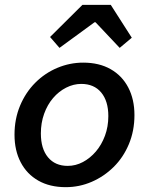

<svg xmlns="http://www.w3.org/2000/svg" viewBox="-20 -762 640 794"><path d="M252 12Q186 12 138.5 -15Q91 -42 65.5 -91Q40 -140 40 -205Q40 -270 63 -325Q86 -380 126 -420Q166 -460 217.5 -481.5Q269 -503 324 -503Q390 -503 437.5 -476Q485 -449 510.5 -400Q536 -351 536 -286Q536 -221 513 -166Q490 -111 450 -71.5Q410 -32 359 -10Q308 12 252 12ZM260 -76Q293 -76 323 -92Q353 -108 376.5 -135.5Q400 -163 414 -200.5Q428 -238 428 -282Q428 -344 398.5 -379.5Q369 -415 316 -415Q284 -415 253.5 -399.5Q223 -384 199.5 -356.5Q176 -329 162.5 -291.5Q149 -254 149 -210Q149 -147 178.5 -111.5Q208 -76 260 -76ZM226 -564 187 -609 321 -742H438L525 -606L475 -564L375 -670H371Z"/></svg>

Font: Source Code Pro SemiBold
Style: Italic
Weight: 600
Italic angle: -11°
Monospace: yes
Designer: Paul D. Hunt, Teo Tuominen
Foundry: Adobe Systems Incorporated
Version: Version 1.016;hotconv 1.0.116;makeotfexe 2.5.65601